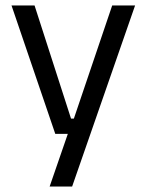

<svg xmlns="http://www.w3.org/2000/svg" viewBox="-20 -508 534 700"><path d="M239 -75.5H285.5L243 -57L389 -488H472.5L243 172H161L238 -51L273.5 -20H181.5L22 -488H106Z"/></svg>

Font: Anek Malayalam
Style: Regular
Weight: 400
Version: Version 1.003